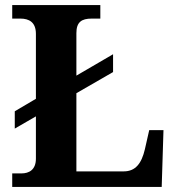

<svg xmlns="http://www.w3.org/2000/svg" viewBox="-20 -734 694 754"><path d="M28 0H615L622 -223H566L549 -148C536 -92 512 -61 466 -61H280V-368L424 -451V-521L280 -437V-604C280 -647 300 -661 340 -661H374V-714H28V-661H60C94 -661 121 -647 121 -601V-346L38 -297V-229L121 -277V-111C121 -67 94 -53 64 -53H28Z"/></svg>

Font: Noto Serif Lao
Style: Bold
Weight: 700
Designer: Monotype Design Team
Foundry: Monotype Imaging Inc.
Version: Version 2.003